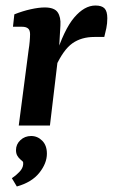

<svg xmlns="http://www.w3.org/2000/svg" viewBox="-20 -455 409 696"><path d="M48 0 84 -276Q86 -287 87.5 -303.5Q89 -320 89 -331Q89 -346 81.5 -352Q74 -358 60 -358H27L32 -403Q62 -415 91.5 -421.5Q121 -428 142 -428Q177 -428 189 -410.5Q201 -393 199 -363L194 -277L161 0ZM180 -247Q212 -348 249 -391.5Q286 -435 326 -435Q349 -435 359 -424.5Q369 -414 369 -389Q369 -370 365.5 -353Q362 -336 358 -321H322Q275 -321 242.5 -298Q210 -275 182 -214ZM41 221 23 191Q37 182 50 168.5Q63 155 64 141Q65 133 62 130Q59 127 54 123Q47 117 42.5 109Q38 101 38 89Q38 68 54 53Q70 38 93 38Q116 38 133 55Q150 72 150 102Q150 137 122.5 171.5Q95 206 41 221Z"/></svg>

Font: Yrsa SemiBold
Style: Italic
Weight: 600
Italic angle: -7.10001°
Version: Version 2.004